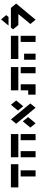

<svg xmlns="http://www.w3.org/2000/svg" viewBox="1516 -2484 723 3796"><g transform="rotate(-90 1878.0 -586.5)"><path d="M70 -733H287H408H529V-586H408H287H70ZM287 -540H408V-245H287Z M666 -733H1004H1125V-586H1004H787H666ZM666 -540H787V-245H666ZM1004 -540H1125V-245H1004Z M1414 -732 1492 -638 1559 -556 1645 -452 1730 -348 1645 -245 1560 -348 1491 -430 1407 -534 1329 -629ZM1645 -452 1675 -489 1590 -593 1704 -732 1789 -629ZM1253 -348 1376 -498 1461 -393 1338 -245Z M1989 -733H2110H2327H2449V-586H2327H2110H1989ZM1989 -539H2110V-391V-245H1904V-391H1989ZM2327 -539H2449V-245H2327Z M2609 -733H2947H3068V-586H2947H2609ZM2947 -540H3068V-245H2947ZM2594 -472H2715V-245H2594Z M3392 -928 3477 -825 3440 -780H3270ZM3231 -733H3402H3619L3705 -629L3386 -245L3301 -348L3498 -586H3281L3196 -690Z"/></g></svg>

Font: PatchStencil
Style: Regular
Weight: 400
Version: Version 1.1